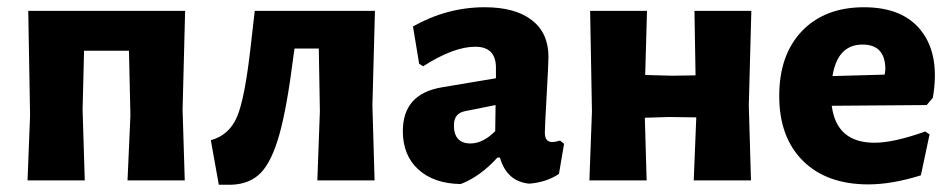

<svg xmlns="http://www.w3.org/2000/svg" viewBox="-20 -498 2628 530"><path d="M56 0 63 -179 58 -468H491L484 -195L490 0H332L340 -179L336 -358H212L208 -195L214 0Z M584 12 562 -111Q613 -125 634.5 -176Q656 -227 672 -370L683 -466V-468H1015L1008 -207L1014 0H856L863 -191L860 -364H793L790 -343Q772 -200 751 -126Q730 -52 700 -21Q670 10 619 12Z M1318 -478Q1402 -478 1448 -442.5Q1494 -407 1494 -341Q1494 -324 1489 -235Q1484 -146 1484 -132Q1484 -106 1504 -106Q1513 -106 1526 -110L1537 -101L1523 -18Q1489 5 1441 9Q1379 3 1360 -63H1353Q1306 -11 1252 10Q1178 9 1135 -30Q1092 -69 1092 -136Q1092 -239 1200 -257L1349 -282V-311Q1349 -369 1292 -369Q1232 -369 1148 -315L1137 -322L1120 -425Q1214 -478 1318 -478ZM1348 -208 1263 -191Q1233 -185 1233 -152Q1233 -102 1279 -102Q1313 -102 1347 -136Z M1607 0 1614 -191 1609 -468H1766L1761 -291L1835 -289L1900 -290L1897 -468H2054L2047 -207L2053 0H1895L1902 -174L1827 -175L1760 -173L1765 0Z M2377 11Q2262 11 2196.5 -54Q2131 -119 2131 -233Q2131 -347 2194 -412.5Q2257 -478 2365 -478Q2474 -478 2524.5 -411Q2575 -344 2555 -228L2538 -208L2276 -206Q2289 -104 2394 -104Q2447 -104 2534 -135L2546 -127L2522 -14Q2442 11 2377 11ZM2361 -375Q2292 -375 2278 -288L2422 -292L2424 -306Q2424 -375 2361 -375Z"/></svg>

Font: Alegreya Sans SC ExtraBold
Style: Regular
Weight: 800
Designer: Juan Pablo del Peral
Foundry: Huerta Tipografica
Version: Version 2.007